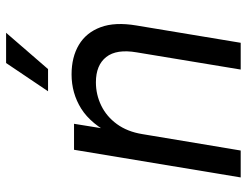

<svg xmlns="http://www.w3.org/2000/svg" viewBox="-108 -686 794 617"><g transform="rotate(-90 288.5 -377.0)"><path d="M166.5 -315.9 113.8 0H27.3L116.2 -535.6H199.7L178.7 -405.8L162.1 -408.7Q198.7 -481.4 248.3 -512.5Q297.9 -543.5 358.4 -543.5Q414.1 -543.5 453.4 -520Q492.7 -496.6 510 -450.4Q527.3 -404.3 515.6 -335L460 0H374L429.2 -334Q440.4 -398.9 414.3 -432.1Q388.2 -465.3 333 -465.3Q293.5 -465.3 258.3 -448.2Q223.1 -431.2 198.7 -397.7Q174.3 -364.3 166.5 -315.9ZM304.2 -619.1 395 -753.9H492.2L375.5 -619.1Z"/></g></svg>

Font: Inter 20pt
Style: Italic
Weight: 400
Italic angle: -9.3988°
Version: Version 4.001;git-66647c0bb